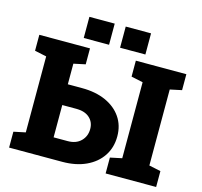

<svg xmlns="http://www.w3.org/2000/svg" viewBox="-124 -1033 1231 1169"><g transform="rotate(15 492.0 -448.0)"><path d="M31.7 0V-100.1L106 -115.7V-594.7L31.7 -610.4V-710.9H351.1V-610.4L277.3 -594.7V-464.8H366.2Q452.6 -464.8 516.4 -436.3Q580.1 -407.7 615.2 -356.4Q650.4 -305.2 650.4 -235.8Q650.4 -165.5 615 -112.3Q579.6 -59.1 515.6 -29.5Q451.7 0 366.2 0ZM277.3 -130.4H366.2Q418.5 -130.4 449 -160.6Q479.5 -190.9 479.5 -236.8Q479.5 -280.3 449.7 -307.1Q419.9 -334 366.2 -334H277.3ZM640.1 0V-100.1L713.9 -115.7V-594.7L640.1 -610.4V-710.9H958.5V-610.4L884.8 -594.7V-115.7L958.5 -100.1V0ZM526.9 -762.2V-895.5H686.5V-762.2ZM297.9 -762.2V-895.5H457.5V-762.2Z"/></g></svg>

Font: Roboto Slab LO Black
Style: Regular
Weight: 900
Designer: Google
Version: Version 2.000